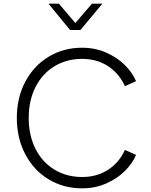

<svg xmlns="http://www.w3.org/2000/svg" viewBox="-20 -1018 825 1050"><path d="M72 -373Q72 -483 118 -570.5Q164 -658 245.5 -707.5Q327 -757 429 -757Q500 -757 560.5 -730.5Q621 -704 663 -662Q705 -620 724 -574L663 -547Q632 -616 571 -656Q510 -696 429 -696Q344 -696 277.5 -655.5Q211 -615 174 -541.5Q137 -468 137 -373Q137 -278 174 -204.5Q211 -131 277.5 -90.5Q344 -50 429 -50Q510 -50 571 -89.5Q632 -129 663 -198L724 -171Q705 -125 663 -83Q621 -41 560.5 -14.5Q500 12 429 12Q327 12 245.5 -37.5Q164 -87 118 -175Q72 -263 72 -373ZM245 -998H302L392 -892L483 -998H540L420 -854H363Z"/></svg>

Font: Eudoxus Sans Light
Style: Regular
Weight: 300
Designer: Stijn de Vries
Foundry: tokotype
Version: Version 2.005